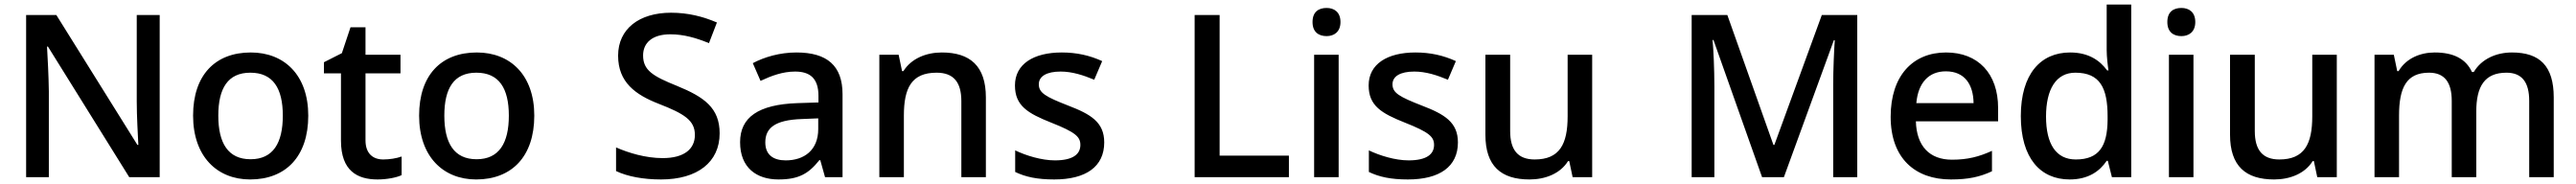

<svg xmlns="http://www.w3.org/2000/svg" viewBox="-20 -780 11341 810"><path d="M683 0V-714H582V-333C582 -267 587 -185 589 -142H585L228 -714H95V0H195V-378C194 -449 190 -521 187 -575H191L549 0Z M1337 -271C1337 -449 1232 -549 1084 -549C927 -549 830 -449 830 -271C830 -91 936 10 1081 10C1238 10 1337 -91 1337 -271ZM941 -271C941 -391 983 -460 1082 -460C1182 -460 1225 -391 1225 -271C1225 -150 1182 -79 1083 -79C984 -79 941 -150 941 -271Z M1667 -78C1621 -78 1589 -105 1589 -162V-457H1743V-539H1589V-660H1523L1485 -546L1406 -506V-457H1481V-161C1481 -27 1554 10 1642 10C1682 10 1725 2 1748 -9V-91C1726 -83 1695 -78 1667 -78Z M2332 -271C2332 -449 2227 -549 2079 -549C1922 -549 1825 -449 1825 -271C1825 -91 1931 10 2076 10C2233 10 2332 -91 2332 -271ZM1936 -271C1936 -391 1978 -460 2077 -460C2177 -460 2220 -391 2220 -271C2220 -150 2177 -79 2078 -79C1979 -79 1936 -150 1936 -271Z M3148 -193C3148 -305 3080 -353 2960 -402C2853 -445 2811 -471 2811 -536C2811 -592 2852 -629 2931 -629C2990 -629 3045 -613 3101 -590L3136 -681C3075 -707 3010 -724 2934 -724C2794 -724 2701 -653 2701 -535C2701 -418 2777 -363 2880 -323C2993 -279 3039 -250 3039 -186C3039 -124 2992 -84 2897 -84C2822 -84 2747 -107 2692 -131V-27C2742 -3 2812 10 2890 10C3050 10 3148 -66 3148 -193Z M3486 -549C3413 -549 3345 -529 3294 -502L3328 -424C3375 -446 3425 -465 3480 -465C3545 -465 3583 -436 3583 -358V-329L3490 -326C3319 -320 3238 -264 3238 -154C3238 -42 3310 10 3407 10C3497 10 3540 -16 3587 -75H3591L3612 0H3689V-365C3689 -491 3621 -549 3486 -549ZM3510 -256 3582 -259V-212C3582 -119 3520 -74 3439 -74C3386 -74 3349 -97 3349 -153C3349 -215 3389 -252 3510 -256Z M4126 -549C4058 -549 3992 -523 3957 -467H3951L3936 -539H3851V0H3959V-271C3959 -393 3993 -460 4103 -460C4178 -460 4212 -418 4212 -335V0H4320V-351C4320 -490 4250 -549 4126 -549Z M4841 -153C4841 -242 4782 -277 4683 -315C4583 -354 4553 -371 4553 -409C4553 -444 4587 -465 4649 -465C4700 -465 4749 -449 4797 -429L4832 -511C4777 -536 4720 -549 4654 -549C4530 -549 4448 -498 4448 -404C4448 -314 4505 -281 4608 -240C4714 -198 4736 -178 4736 -142C4736 -101 4703 -74 4624 -74C4565 -74 4497 -95 4449 -118V-23C4495 -1 4546 10 4621 10C4760 10 4841 -46 4841 -153Z M5239 0H5654V-95H5349V-714H5239Z M5820 -745C5785 -745 5758 -728 5758 -683C5758 -639 5785 -621 5820 -621C5852 -621 5881 -639 5881 -683C5881 -728 5852 -745 5820 -745ZM5873 -539H5765V0H5873Z M6398 -153C6398 -242 6339 -277 6240 -315C6140 -354 6110 -371 6110 -409C6110 -444 6144 -465 6206 -465C6257 -465 6306 -449 6354 -429L6389 -511C6334 -536 6277 -549 6211 -549C6087 -549 6005 -498 6005 -404C6005 -314 6062 -281 6165 -240C6271 -198 6293 -178 6293 -142C6293 -101 6260 -74 6181 -74C6122 -74 6054 -95 6006 -118V-23C6052 -1 6103 10 6178 10C6317 10 6398 -46 6398 -153Z M6989 -539H6881V-268C6881 -146 6846 -78 6736 -78C6662 -78 6628 -120 6628 -203V-539H6519V-187C6519 -49 6588 10 6713 10C6782 10 6848 -15 6883 -71H6888L6903 0H6989Z M7737 0H7833L8053 -603H8057C8054 -561 8050 -474 8050 -405V0H8156V-714H8000L7791 -142H7787L7584 -714H7427V0H7527V-399C7527 -474 7523 -563 7519 -604H7523Z M8547 -549C8401 -549 8303 -447 8303 -266C8303 -83 8411 10 8568 10C8645 10 8695 -1 8749 -26V-116C8692 -90 8642 -77 8573 -77C8474 -77 8417 -137 8414 -246H8776V-305C8776 -456 8688 -549 8547 -549ZM8546 -466C8629 -466 8667 -408 8668 -326H8416C8424 -416 8471 -466 8546 -466Z M9091 10C9173 10 9223 -26 9254 -72H9259L9277 0H9362V-760H9254V-559C9254 -531 9259 -488 9262 -470H9256C9224 -514 9174 -549 9093 -549C8963 -549 8876 -454 8876 -269C8876 -84 8962 10 9091 10ZM9118 -78C9031 -78 8987 -146 8987 -267C8987 -387 9031 -460 9116 -460C9225 -460 9258 -392 9258 -268V-252C9257 -136 9220 -78 9118 -78Z M9583 -745C9548 -745 9521 -728 9521 -683C9521 -639 9548 -621 9583 -621C9615 -621 9644 -639 9644 -683C9644 -728 9615 -745 9583 -745ZM9636 -539H9528V0H9636Z M10267 -539H10159V-268C10159 -146 10124 -78 10014 -78C9940 -78 9906 -120 9906 -203V-539H9797V-187C9797 -49 9866 10 9991 10C10060 10 10126 -15 10161 -71H10166L10181 0H10267Z M11038 -549C10971 -549 10905 -522 10870 -463H10862C10835 -522 10779 -549 10698 -549C10634 -549 10572 -523 10539 -467H10533L10518 -539H10433V0H10541V-271C10541 -393 10573 -460 10673 -460C10741 -460 10773 -418 10773 -336V0H10881V-289C10881 -400 10918 -460 11014 -460C11082 -460 11114 -418 11114 -336V0H11222V-351C11222 -490 11160 -549 11038 -549Z"/></svg>

Font: Noto Sans Lisu Medium
Style: Regular
Weight: 500
Designer: Monotype Design Team. David Williams.
Foundry: Monotype Imaging Inc.
Version: Version 2.102